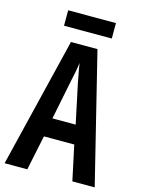

<svg xmlns="http://www.w3.org/2000/svg" viewBox="-129 -947 754 1021"><g transform="rotate(15 248.0 -436.5)"><path d="M379 -873H116V-788H379ZM373 0H496L320 -714H174L0 0H125L165 -192H332ZM267 -508 312 -296H184L227 -510C234 -542 244 -588 247 -618C253 -583 258 -554 267 -508Z"/></g></svg>

Font: Noto Sans Gurmukhi UI ExtraCondensed SemiBold
Style: Regular
Weight: 600
Width: 2
Designer: Jelle Bosma - Monotype Design Team
Foundry: Monotype Imaging Inc.
Version: Version 2.004